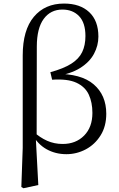

<svg xmlns="http://www.w3.org/2000/svg" viewBox="-20 -825 653 1052"><path d="M96.9 199.6 104.5 -14.5V-521.3Q104.5 -660.1 165.4 -732.8Q226.3 -805.5 330.8 -805.5Q418.8 -805.5 469 -758.3Q519.1 -711.2 519.1 -624.6Q519.1 -575.4 495 -530.2Q470.9 -484.9 418.8 -452.2Q366.7 -419.5 283.1 -407.3V-420.3Q423.9 -422.3 493.1 -363Q562.3 -303.7 562.3 -201.5Q562.3 -132.8 531.1 -83.1Q500 -33.3 450 -6.7Q400 19.8 343.7 19.8Q284.4 19.8 235.6 -7.1Q186.8 -34.1 154.5 -91.6H152.3L161.8 -104.8Q199.2 -70.9 238.4 -53.6Q277.6 -36.2 323.5 -36.2Q395.5 -36.2 440.9 -82.1Q486.3 -128 486.3 -206.3Q486.3 -263.9 466.4 -306.7Q446.6 -349.4 398.7 -371.7Q350.8 -393.9 265.6 -388.2L255.9 -429.4Q328 -449.1 370.2 -475.7Q412.3 -502.3 430.2 -539.5Q448.1 -576.7 448.1 -627.5Q448.1 -700.1 413.4 -736.4Q378.8 -772.6 321.9 -772.6Q257.3 -772.6 219.7 -721.7Q182.1 -670.8 181.7 -571L180.8 -80.1L176 -71.5L189.9 188.8L108.5 206.4Z"/></svg>

Font: Noto Serif KR ExtraLight
Style: Regular
Weight: 200
Designer: Ryoko NISHIZUKA 西塚涼子 (kana & ideographs); Frank Grießhammer (Latin, Greek & Cyrillic); Wenlong ZHANG 张文龙 (bopomofo); San
Foundry: Adobe
Version: Version 2.002-H1;hotconv 1.1.0;makeotfexe 2.6.0